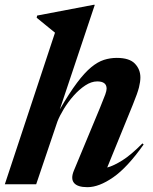

<svg xmlns="http://www.w3.org/2000/svg" viewBox="-35 -764 633 796"><path d="M203 -260 115 0H-15L193 -628.5Q179.5 -639.5 159 -656.2Q138.5 -673 117 -690.5L119 -699.5L352.5 -744H358L213 -310.5Q252.5 -378.5 284 -420.5Q315.5 -462.5 342.8 -485Q370 -507.5 396 -515.8Q422 -524 449 -524Q501.5 -524 524.2 -500.2Q547 -476.5 547 -443Q547 -425 541.2 -401.8Q535.5 -378.5 515.5 -329.5L409.5 -69.5Q436 -76.5 472 -99Q508 -121.5 555.5 -169.5L560.5 -165Q493 -69.5 434.2 -28.8Q375.5 12 327.5 12Q286.5 12 272 -5.5Q257.5 -23 271 -56L379.5 -317Q396 -357 401.5 -372.5Q407 -388 407 -396.5Q407 -426.5 368 -426.5Q344 -426.5 318.5 -409.8Q293 -393 270 -367Q247 -341 229.5 -312.2Q212 -283.5 203 -260Z"/></svg>

Font: Newsreader 72pt SemiBold
Style: Italic
Weight: 600
Italic angle: -17°
Designer: Hugues Gentile
Foundry: Production Type
Version: Version 1.003; ttfautohint (v1.8.3)